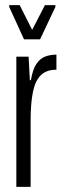

<svg xmlns="http://www.w3.org/2000/svg" viewBox="-20 -732 251 752"><path d="M44 0V-510H92L97 -418H101Q108 -460 122.5 -481.5Q137 -503 157 -510.5Q177 -518 201 -518V-459Q162 -459 140 -437.5Q118 -416 109 -372Q100 -328 100 -262V0ZM74 -578 16 -705V-712H57L106 -615L156 -712H197V-705L137 -578Z"/></svg>

Font: Saira UltraCondensed
Style: Regular
Weight: 400
Width: 1
Designer: Hector Gatti with collaboration of the Omnibus-Type team
Foundry: Omnibus-Type
Version: Version 1.101